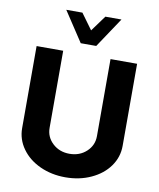

<svg xmlns="http://www.w3.org/2000/svg" viewBox="-105 -1082 974 1174"><g transform="rotate(10 382.0 -495.0)"><path d="M332.5 -814 210 -1000H310.1L381.3 -902.3L452.6 -1000H552.7L428.7 -814ZM381.3 9.8Q295.4 9.8 223.9 -22.9Q152.3 -55.7 111.1 -113.3Q69.8 -170.9 69.8 -240.2V-750H234.9V-271.5Q234.9 -214.4 277.1 -175.3Q319.3 -136.2 381.3 -136.2Q444.3 -136.2 486.6 -175.3Q528.8 -214.4 528.8 -271.5V-750H693.8V-240.2Q693.8 -170.4 653.1 -113.3Q612.3 -56.2 540.5 -23.2Q468.8 9.8 381.3 9.8Z"/></g></svg>

Font: Now Alt
Style: Bold
Weight: 700
Designer: Alfredo Marco Pradil
Foundry: Alfredo Marco Pradil
Version: Version 1.002;PS 001.002;hotconv 1.0.88;makeotf.lib2.5.64775